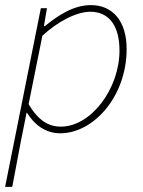

<svg xmlns="http://www.w3.org/2000/svg" viewBox="-20 -510 560 752"><path d="M0 222H28L62 42L84 -68H86C114 -22 158 12 216 12C348 12 476 -134 476 -318C476 -429 420 -490 336 -490C268 -490 208 -450 156 -408H152L164 -478H140ZM218 -14C170 -14 130 -38 92 -102L146 -370C204 -424 278 -464 334 -464C404 -464 448 -413 448 -312C448 -164 338 -14 218 -14Z"/></svg>

Font: Source Sans Pro ExtraLight
Style: Italic
Weight: 200
Italic angle: -11°
Designer: Paul D. Hunt
Foundry: Adobe Systems Incorporated
Version: Version 3.006;hotconv 1.0.111;makeotfexe 2.5.65597